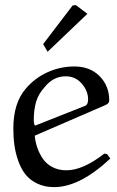

<svg xmlns="http://www.w3.org/2000/svg" viewBox="-20 -748 474 780"><path d="M173.3 -537.6 155.3 -568.8 274.9 -725.6 288.1 -727.5 335 -691.9ZM163.1 -396Q136.2 -367.2 126.7 -334.5Q117.2 -301.8 117.2 -259.8Q117.2 -253.9 119.1 -242.2L123 -237.8L325.2 -317.9Q337.9 -322.3 337.9 -344.2Q337.9 -378.4 312.3 -408.2Q286.6 -438 247.1 -438Q197.3 -438 163.1 -396ZM402.8 -318.8 121.1 -196.8Q123.5 -171.4 131.6 -147.9Q139.6 -124.5 154.3 -103Q168.9 -81.5 193.6 -68.8Q218.3 -56.2 250 -56.2Q316.9 -56.2 403.8 -124L415 -122.1L428.2 -104Q304.2 12.2 200.2 12.2Q161.6 12.2 131.8 -2Q102.1 -16.1 84 -38.8Q65.9 -61.5 54.4 -93.8Q43 -126 38.6 -157.7Q34.2 -189.5 34.2 -226.1Q34.2 -329.6 85 -388.2Q121.6 -431.2 173.3 -454.6Q225.1 -478 282.2 -478Q345.7 -478 384.8 -438.5Q423.8 -398.9 423.8 -339.8Q423.8 -334 420.4 -329.8Q417 -325.7 413.8 -324Q410.6 -322.3 402.8 -318.8Z"/></svg>

Font: Aref Ruqaa
Style: Regular
Weight: 400
Designer: Abdoulla Aref
Version: Version 0.7